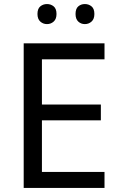

<svg xmlns="http://www.w3.org/2000/svg" viewBox="-20 -928 596 948"><path d="M496 0H97V-714H496V-635H187V-412H478V-334H187V-79H496ZM165 -859Q165 -885 179 -896.5Q193 -908 212 -908Q231 -908 245 -896.5Q259 -885 259 -859Q259 -834 245 -821.5Q231 -809 212 -809Q193 -809 179 -821.5Q165 -834 165 -859ZM353 -859Q353 -885 366.5 -896.5Q380 -908 399 -908Q418 -908 432 -896.5Q446 -885 446 -859Q446 -834 432 -821.5Q418 -809 399 -809Q380 -809 366.5 -821.5Q353 -834 353 -859Z"/></svg>

Font: Noto Sans Living
Style: Regular
Weight: 400
Designer: Monotype Design Team
Foundry: Monotype Imaging Inc.
Version: Version 2.013; ttfautohint (v1.8.4.7-5d5b)